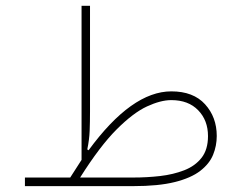

<svg xmlns="http://www.w3.org/2000/svg" viewBox="-20 -634 823 654"><path d="M219.2 -29.3Q229 -44.9 238.8 -59.8Q248.5 -74.7 257.8 -89.4V-614.3H286.6V-253.9Q286.6 -218.8 285.4 -188.5Q284.2 -158.2 277.3 -125L281.7 -122.1Q428.7 -322.8 563.5 -322.8Q638.7 -322.8 678.5 -278.8Q718.3 -234.9 718.3 -170.9Q718.3 -137.2 705.8 -106.7Q693.4 -76.2 662.1 -52Q630.9 -27.8 575.4 -13.9Q520 0 433.6 0H64.9V-29.3ZM252.9 -29.3H434.1Q480.5 -29.3 525.4 -34.4Q570.3 -39.6 607.4 -54Q644.5 -68.4 666.5 -96.4Q688.5 -124.5 688.5 -170.4Q688.5 -224.1 655 -258.5Q621.6 -293 563.5 -293Q527.3 -293 480.7 -271.5Q434.1 -250 377.2 -193.1Q320.3 -136.2 252.9 -29.3Z"/></svg>

Font: Estedad-FD Thin
Style: Regular
Weight: 100
Designer: Amin Abedi
Version: Version 7.3